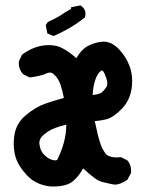

<svg xmlns="http://www.w3.org/2000/svg" viewBox="-20 -675 540 703"><path d="M30.3 -149.4Q30.3 -162.1 32.2 -176.8Q38.1 -222.7 74.2 -252.9Q110.4 -283.2 145.5 -295.4Q180.7 -307.6 213.9 -316.4Q208 -345.7 201.2 -366.2Q192.4 -389.6 177.7 -402.3Q170.9 -409.2 163.6 -409.2Q156.2 -409.2 150.9 -406.7Q145.5 -404.3 142.1 -402.8Q138.7 -401.4 134.8 -400.4Q130.9 -399.4 127 -398.4Q123 -397.5 118.7 -396.5Q114.3 -395.5 109.4 -394.5Q100.6 -392.6 87.9 -391.6L64.5 -403.3Q48.8 -420.9 48.8 -442.4Q48.8 -450.2 49.8 -452.1L60.5 -474.6Q107.4 -509.8 158.2 -509.8Q168.9 -509.8 181.6 -507.8Q212.9 -502.9 259.8 -461.9Q279.3 -497.1 308.1 -509.8Q336.9 -522.5 359.4 -522.5Q390.6 -522.5 418 -492.2Q441.4 -466.8 454.1 -433.6Q463.9 -408.2 463.9 -377.9Q463.9 -316.4 426.8 -277.3Q396.5 -246.1 370.1 -238.3Q349.6 -233.4 327.1 -231.4Q338.9 -173.8 346.7 -152.3Q352.5 -132.8 363.3 -117.2Q374 -98.6 408.2 -98.6Q414.1 -98.6 422.9 -99.6L446.3 -87.9Q460 -72.3 460 -50.8Q460 -47.9 460 -42L446.3 -16.6Q419.9 1 401.4 1Q393.6 1 354.5 -8.8Q341.8 -11.7 325.2 -23.9Q308.6 -36.1 284.2 -58.6Q271.5 -35.2 255.9 -19.5L246.1 -10.7Q222.7 7.8 175.8 7.8Q168 7.8 165 7.8Q112.3 2 80.1 -31.7Q47.9 -65.4 37.1 -99.6Q30.3 -122.1 30.3 -149.4ZM124 -151.4Q124 -147.5 125 -143.6Q127.9 -121.1 143.6 -106.4Q163.1 -87.9 182.6 -87.9Q186.5 -87.9 189.5 -89.8Q222.7 -156.2 222.7 -217.8Q222.7 -218.8 222.7 -218.8Q178.7 -208 157.2 -194.3Q143.6 -185.5 135.7 -177.7Q124 -166 124 -151.4ZM370.1 -357.4Q373 -361.3 373 -370.1Q373 -378.9 368.2 -391.6Q359.4 -417 353.5 -417Q350.6 -417 344.7 -411.1Q334 -400.4 327.1 -377Q320.3 -353.5 319.3 -327.1Q337.9 -329.1 350.6 -335Q361.3 -343.8 370.1 -357.4ZM293 -625Q293 -620.1 291 -611.3Q268.6 -593.8 254.9 -585Q216.8 -560.5 175.8 -543L153.3 -552.7L147.5 -583L155.3 -594.7Q180.7 -605.5 202.1 -619.1Q220.7 -631.8 240.2 -642.6V-648.4L274.4 -655.3L278.3 -652.3L283.2 -648.4Q293 -638.7 293 -625Z"/></svg>

Font: JasonHandwriting2
Style: SemiBold
Weight: 600
Version: Version 1.04.7